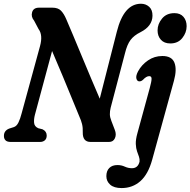

<svg xmlns="http://www.w3.org/2000/svg" viewBox="-22 -740 993 1001"><path d="M160 -141.5Q154 -118.5 155.8 -99.5Q157.5 -80.5 177.5 -71.5L199.5 -66Q221.5 -55.5 221.5 -33.5Q221.5 -17 211.8 -8.5Q202 0 187 0H33.5Q14.5 0 6.2 -9Q-2 -18 -1.5 -32Q-1.5 -58.5 25.5 -69.5L50.5 -77.5Q65 -82.5 74.2 -101.5Q83.5 -120.5 90.5 -148L186.5 -499Q202.5 -557.5 179 -588.5L156 -632Q138.5 -653 145.5 -676.5Q152.5 -700 181.5 -700H251Q280.5 -700 295.8 -684.5Q311 -669 323 -641Q337.5 -608 358.5 -557.5Q379.5 -507 404 -448.2Q428.5 -389.5 452.8 -331.5Q477 -273.5 498 -225.5L587 -574.5Q623.5 -720.5 713 -720.5Q738 -720.5 755.8 -704.5Q773.5 -688.5 773 -657.5Q772 -603.5 711 -572.5Q676.5 -555.5 658.5 -531.5Q640.5 -507.5 629.5 -462L555 -178.5Q550.5 -160 550.8 -144.2Q551 -128.5 558.5 -110L576.5 -63Q586 -39 577.2 -19.5Q568.5 0 546.5 0H450Q408.5 0 409.5 -50Q410.5 -73.5 405.8 -93Q401 -112.5 391.5 -133Q378.5 -164 355.8 -219.8Q333 -275.5 305.2 -342.5Q277.5 -409.5 249.5 -474ZM866 -513.5Q834 -513.5 816.8 -532.8Q799.5 -552 799.5 -581.5Q799.5 -615 822.8 -643.2Q846 -671.5 887.5 -671.5Q918 -671.5 934.5 -652.2Q951 -633 951 -603.5Q951 -570 928.5 -541.8Q906 -513.5 866 -513.5ZM885 -319.5 771.5 92.5Q750.5 168.5 709.8 204.5Q669 240.5 612 240.5Q572.5 240.5 552.5 222.8Q532.5 205 532.5 178.5Q532.5 151 547.8 135.8Q563 120.5 590.5 120.5Q611 120.5 628.8 128.8Q646.5 137 666 137Q697 137 705.5 103Q707 89.5 702.5 77Q698 64.5 692.5 49Q687 33.5 686 10.8Q685 -12 694.5 -46L759 -282Q768 -315 768.2 -329Q768.5 -343 756 -343Q741 -343 723.5 -324Q713 -314.5 702.5 -316Q692.5 -317 689 -330.8Q685.5 -344.5 697.5 -367.5Q716 -402 749.5 -425Q783 -448 824.5 -448Q874 -448 887.5 -413Q901 -378 885 -319.5Z"/></svg>

Font: Fraunces 144pt SuperSoft SemiBold
Style: Italic
Weight: 600
Italic angle: -16°
Version: Version 1.000;[b76b70a41]